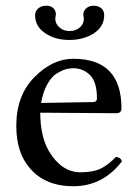

<svg xmlns="http://www.w3.org/2000/svg" viewBox="-20 -643 487 673"><path d="M345.2 -589.8Q345.2 -549.8 309.1 -526.4Q272.9 -502.9 222.9 -502.9Q172.9 -502.9 137.9 -526.9Q103 -550.8 103 -589.8Q103 -604 114 -613.5Q125 -623 142.1 -623Q158.2 -623 167 -614.5Q175.8 -606 175.8 -592.8Q175.8 -587.9 174.8 -585Q173.8 -582 173.8 -577.1Q173.8 -560.1 188 -547.1Q202.1 -534.2 224.1 -534.2Q245.1 -534.2 259.5 -546.6Q273.9 -559.1 273.9 -576.2Q273.9 -582 272.9 -585Q272 -586.9 272 -591.8Q272 -605 282.5 -614Q293 -623 307.1 -623Q325.2 -623 335.2 -614Q345.2 -605 345.2 -589.8ZM124 -282.2 305.2 -285.2Q320.3 -285.2 319.8 -298.8Q319.8 -356 295.4 -379.9Q271 -403.8 236.8 -403.8Q223.6 -403.8 210.9 -400.4Q198.2 -397 179.7 -386Q161.1 -375 146 -348.1Q130.9 -321.3 124 -282.2ZM386.2 -92.8Q403.3 -91.8 407.2 -77.1Q340.3 9.8 236.8 9.8Q137.7 9.8 84 -54.2Q37.1 -108.4 37.1 -202.1Q37.1 -308.1 100.6 -372.6Q164.1 -437 236.8 -437Q405.8 -437 405.8 -263.2Q405.8 -246.1 387.2 -246.1L121.1 -248Q121.1 -164.1 152.8 -110.8Q196.8 -39.1 262.2 -39.1Q304.2 -39.1 330.8 -51Q357.4 -63 386.2 -92.8Z"/></svg>

Font: Linux Libertine Capitals
Style: Small Caps
Weight: 400
Designer: Philipp H. Poll
Foundry: Philipp H. Poll
Version: Version 5.1.3